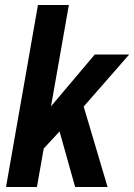

<svg xmlns="http://www.w3.org/2000/svg" viewBox="-20 -744 534 764"><path d="M4 0 131 -724H254L183 -321L357 -527H494L313 -320L408 0H279L217 -221L154 -153L127 0Z"/></svg>

Font: Archivo Condensed
Style: Bold Italic
Weight: 700
Width: 3
Italic angle: -10°
Designer: Hector Gatti
Foundry: Omnibus-Type
Version: Version 2.001